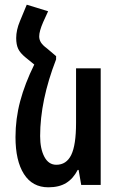

<svg xmlns="http://www.w3.org/2000/svg" viewBox="-20 -788 508 818"><path d="M409 -497V0H326L315 -64H311Q292 -27 262 -8.5Q232 10 186 10Q118 10 82 -46.5Q46 -103 46 -204Q46 -282 66 -357Q86 -432 126 -513L88 -544Q66 -562 57.5 -580Q49 -598 49 -626Q49 -660 65 -698L94 -768L185 -740L164 -694Q147 -655 147 -633Q147 -619 154.5 -607Q162 -595 181 -581L220 -548H219V-535Q151 -360 151 -208Q151 -154 169 -120Q187 -86 220 -86Q263 -86 283.5 -128Q304 -170 304 -264V-497Z"/></svg>

Font: Noto Sans Armenian Medium Cond
Style: Regular
Weight: 500
Width: 3
Designer: Monotype Design team
Foundry: Monotype Imaging Inc.
Version: Version 1.000